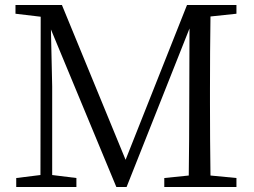

<svg xmlns="http://www.w3.org/2000/svg" viewBox="-20 -749 1019 769"><path d="M927 -694 823 -683Q821 -541 821 -392V-337Q821 -192 823 -46L927 -36V0H638V-36L736 -46Q738 -191 738 -334L739 -635L487 0H446L184 -631Q189 -405 189 -403V-48L286 -36V0H45V-36L142 -48L143 -682L42 -694V-729H228L483 -109L729 -729H927Z"/></svg>

Font: Han-Nom Khai
Style: Regular
Weight: 400
Version: Version 1.200;June 22, 2023;FontCreator 14.0.0.2814 64-bit